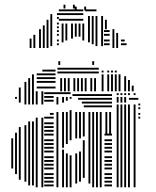

<svg xmlns="http://www.w3.org/2000/svg" viewBox="-20 -796 662 816"><path d="M36 -80H28V-208H36ZM52 -56H44V-232H52ZM52 -376H44V-384H52ZM68 -32H60V-256H68ZM68 -360H60V-408H68ZM92 -24H84V-264H92ZM92 -352H84V-408H92ZM108 -8H100V-280H108ZM108 -352H100V-408H108ZM124 -8H116V-280H124ZM124 -352H116V-408H124ZM140 0H132V-296H140ZM140 -352H132V-408H140ZM164 0H156V-296H164ZM164 -352H156V-408H164ZM208 -4H168V-12H208ZM208 -20H168V-28H208ZM208 -36H168V-44H208ZM208 -52H168V-60H208ZM208 -76H168V-84H208ZM208 -92H168V-100H208ZM208 -108H168V-116H208ZM208 -124H168V-132H208ZM208 -148H168V-156H208ZM208 -164H168V-172H208ZM208 -180H168V-188H208ZM208 -196H168V-204H208ZM208 -220H168V-228H208ZM208 -236H168V-244H208ZM208 -252H168V-260H208ZM208 -268H168V-276H208ZM208 -292H168V-300H208ZM208 -308H192V-316H208ZM208 -364H168V-372H208ZM208 -380H168V-388H208ZM208 -396H168V-404H208ZM228 0H220V-320H228ZM228 -352H220V-384H228ZM252 0H244V-160H252ZM252 -168H244V-320H252ZM252 -360H244V-384H252ZM268 0H260V-144H268ZM268 -184H260V-320H268ZM268 -368H260V-384H268ZM284 0H276V-136H284ZM284 -200H276V-328H284ZM284 -376H276V-384H284ZM280 -396H208V-404H280ZM308 -16H300V-144H308ZM308 -208H300V-224H308ZM324 -24H316V-152H324ZM324 -208H316V-224H324ZM340 -40H332V-200H340ZM340 -216H332V-224H340ZM364 -16H356V-224H364ZM380 0H372V-224H380ZM396 0H388V-224H396ZM412 0H404V-224H412ZM456 -4H424V-12H456ZM456 -20H424V-28H456ZM456 -36H424V-44H456ZM456 -52H424V-60H456ZM456 -76H424V-84H456ZM456 -92H424V-100H456ZM456 -108H424V-116H456ZM456 -124H424V-132H456ZM456 -148H424V-156H456ZM456 -164H424V-172H456ZM456 -180H424V-188H456ZM456 -196H424V-204H456ZM456 -220H424V-228H456ZM308 -224H300V-320H308ZM324 -224H316V-320H324ZM340 -224H332V-320H340ZM364 -224H356V-320H364ZM380 -224H372V-320H380ZM396 -224H388V-320H396ZM412 -224H404V-320H412ZM436 -224H428V-320H436ZM452 -224H444V-320H452ZM456 -340H336V-348H456ZM456 -356H328V-364H456ZM456 -372H312V-380H456ZM456 -388H288V-396H456ZM484 0H476V-352H484ZM500 0H492V-352H500ZM516 0H508V-352H516ZM532 0H524V-352H532ZM556 0H548V-352H556ZM576 -292H568V-300H576ZM576 -308H568V-316H576ZM576 -332H568V-340H576ZM576 -348H568V-356H576ZM484 -360H476V-384H484ZM500 -360H492V-384H500ZM516 -360H508V-384H516ZM568 -372H528V-380H568ZM484 -392H476V-400H484ZM500 -392H492V-400H500ZM516 -392H508V-400H516ZM532 -392H524V-400H532ZM556 -392H548V-400H556ZM68 -408H60V-424H68ZM92 -408H84V-448H92ZM108 -408H100V-464H108ZM124 -408H116V-480H124ZM216 -420H136V-428H216ZM216 -444H136V-452H216ZM216 -460H136V-468H216ZM216 -476H136V-484H216ZM216 -492H160V-500H216ZM244 -408H236V-464H244ZM260 -408H252V-464H260ZM276 -408H268V-464H276ZM300 -408H292V-464H300ZM316 -408H308V-464H316ZM332 -408H324V-464H332ZM348 -408H340V-464H348ZM372 -408H364V-464H372ZM388 -408H380V-464H388ZM400 -484H224V-492H400ZM400 -500H224V-508H400ZM420 -408H412V-480H420ZM444 -408H436V-480H444ZM460 -408H452V-480H460ZM476 -408H468V-480H476ZM492 -408H484V-480H492ZM516 -408H508V-472H516ZM532 -408H524V-456H532ZM548 -408H540V-432H548ZM420 -488H412V-496H420ZM444 -488H436V-496H444ZM460 -488H452V-496H460ZM476 -488H468V-496H476ZM236 -520H228V-536H236ZM380 -520H372V-536H380ZM114 -592H106V-632H114ZM130 -592H122V-648H130ZM154 -592H146V-672H154ZM170 -592H162V-688H170ZM186 -592H178V-712H186ZM202 -600H194V-736H202ZM230 -604H222V-612H230ZM230 -620H222V-628H230ZM230 -644H222V-652H230ZM230 -660H222V-668H230ZM230 -676H222V-684H230ZM230 -692H222V-700H230ZM230 -716H222V-724H230ZM230 -732H222V-740H230ZM250 -616H242V-696H250ZM266 -624H258V-696H266ZM290 -632H282V-696H290ZM306 -640H298V-696H306ZM322 -640H314V-696H322ZM338 -624H330V-696H338ZM334 -708H230V-716H334ZM334 -732H230V-740H334ZM334 -748H230V-756H334ZM362 -616H354V-672H362ZM378 -608H370V-672H378ZM394 -600H386V-672H394ZM418 -600H410V-672H418ZM446 -604H422V-612H446ZM446 -620H422V-628H446ZM446 -644H422V-652H446ZM446 -660H422V-668H446ZM362 -672H354V-728H362ZM378 -672H370V-728H378ZM394 -672H386V-728H394ZM418 -672H410V-728H418ZM434 -672H426V-712H434ZM390 -748H342V-756H390ZM466 -592H458V-672H466ZM482 -592H474V-656H482ZM518 -604H494V-612H518ZM510 -620H494V-628H510ZM306 -752H298V-768H306ZM346 -752H338V-768H346ZM258 -760H250V-776H258ZM298 -760H290V-776H298Z"/></svg>

Font: Rubik Lines
Style: Regular
Weight: 400
Designer: Hubert and Fischer, NaN
Foundry: Hubert and Fischer, NaN
Version: Version 2.201